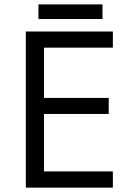

<svg xmlns="http://www.w3.org/2000/svg" viewBox="-20 -858 596 878"><path d="M155.8 -837.9H448.7V-771H155.8ZM496.1 0H98.1V-713.9H496.1V-640.1H181.2V-410.2H477.1V-336.9H181.2V-74.2H496.1Z"/></svg>

Font: Zoram GWebM
Style: Regular
Weight: 400
Foundry: Ascender Corporation
Version: Version 1.000